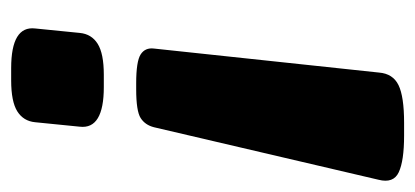

<svg xmlns="http://www.w3.org/2000/svg" viewBox="-248 -345 744 344"><g transform="rotate(-90 124.0 -173.0)"><path d="M147 -301Q186 -301 198.5 -293Q211 -285 209 -269L166 134Q164 159 143.5 169Q123 179 76 179H53Q8 179 -12.5 169.5Q-33 160 -26 133L68 -269Q72 -285 84.5 -293Q97 -301 136 -301ZM174 -525Q250 -525 245 -482L237 -402Q235 -381 217.5 -370Q200 -359 162 -359H140Q64 -359 69 -402L77 -482Q79 -503 96.5 -514Q114 -525 152 -525Z"/></g></svg>

Font: Asap Semi Condensed Semi Condensed Black
Style: Italic
Weight: 900
Width: 4
Italic angle: -6°
Designer: Pablo Cosgaya
Foundry: Omnibus-Type
Version: Version 3.001; ttfautohint (v1.8.4.7-5d5b)